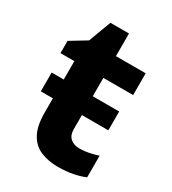

<svg xmlns="http://www.w3.org/2000/svg" viewBox="-166 -753 766 854"><g transform="rotate(30 217.0 -326.0)"><path d="M32.2 -243.2V-339.8H94.2V-434.1H22.9V-497.1L105 -546.9L147.9 -662.1H243.2V-545.9H396V-434.1H243.2V-339.8H378.9V-243.2H243.2V-170.9Q243.2 -139.6 261 -124.3Q278.8 -108.9 308.1 -108.9Q332.5 -108.9 355.7 -113.8Q378.9 -118.7 401.9 -126V-15.1Q377.9 -4.4 342.5 2.7Q307.1 9.8 265.1 9.8Q216.3 9.8 177.5 -6.1Q138.7 -22 116.5 -61.3Q94.2 -100.6 94.2 -170.9V-243.2Z"/></g></svg>

Font: Open Sans
Style: Bold
Weight: 700
Designer: Monotype Design Team
Foundry: Monotype Imaging Inc.
Version: Version 3.000; ttfautohint (v1.8.4)